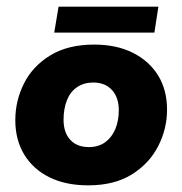

<svg xmlns="http://www.w3.org/2000/svg" viewBox="-20 -546 547 577"><path d="M245 11Q177 11 128 -13.5Q79 -38 52.5 -82Q26 -126 26 -185Q26 -243 52 -295Q78 -347 131 -379.5Q184 -412 263 -412Q330 -412 379 -387.5Q428 -363 455 -319.5Q482 -276 482 -216Q482 -159 455.5 -107Q429 -55 376.5 -22Q324 11 245 11ZM247 -104Q276 -104 296 -118.5Q316 -133 326.5 -158Q337 -183 337 -215Q337 -253 316.5 -275.5Q296 -298 260 -298Q232 -298 211.5 -284Q191 -270 181 -244.5Q171 -219 171 -186Q171 -148 191 -126Q211 -104 247 -104ZM143 -448 156 -526H456L444 -448Z"/></svg>

Font: Rokkitt SemiBold ExtraBold
Style: Italic
Weight: 800
Italic angle: -9°
Version: Version 3.103